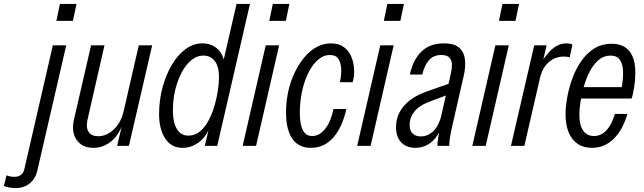

<svg xmlns="http://www.w3.org/2000/svg" viewBox="-145 -740 3265 974"><path d="M-69 214Q-78 214 -96 211.5Q-114 209 -125 203L-112 149Q-107 152 -96 154.5Q-85 157 -71 157Q-51 157 -38 146.5Q-25 136 -21 116L123 -510H191L44 127Q35 166 5.5 190.5Q-24 215 -69 214ZM141 -634 159 -720H243L225 -634Z M329 10Q272 10 244 -30Q216 -70 230 -133L317 -510H385L299 -133Q290 -93 304.5 -71Q319 -49 353 -49Q397 -49 433.5 -84.5Q470 -120 483 -179L473 -99Q450 -45 412 -17.5Q374 10 329 10ZM449 0 472 -96H464L559 -510H627L509 0Z M894 0 916 -94 915 -84Q894 -38 858 -14Q822 10 781 10Q724 10 693 -37.5Q662 -85 662 -161Q662 -232 679.5 -296.5Q697 -361 727 -411.5Q757 -462 796.5 -491Q836 -520 881 -520Q916 -520 942 -504.5Q968 -489 982 -460.5Q996 -432 992 -392L978 -386L1055 -720H1123L957 0ZM811 -52Q845 -52 871 -74.5Q897 -97 915 -132.5Q933 -168 944.5 -208.5Q956 -249 961 -286Q966 -323 966 -347Q966 -403 944.5 -430.5Q923 -458 887 -458Q844 -458 809 -419Q774 -380 753 -316.5Q732 -253 732 -178Q732 -120 752 -86Q772 -52 811 -52Z M1086 0 1203 -510H1271L1154 0ZM1221 -634 1239 -720H1323L1305 -634Z M1431 10Q1392 10 1364 -9.5Q1336 -29 1321 -69Q1306 -109 1306 -170Q1306 -223 1317 -274.5Q1328 -326 1349 -370Q1370 -414 1398 -448Q1426 -482 1460.5 -501Q1495 -520 1533 -520Q1574 -520 1599.5 -501Q1625 -482 1637.5 -451.5Q1650 -421 1651.5 -387Q1653 -353 1644 -323H1579Q1586 -352 1586 -384Q1586 -416 1573.5 -438.5Q1561 -461 1528 -461Q1501 -461 1478 -444.5Q1455 -428 1436 -399.5Q1417 -371 1403.5 -333.5Q1390 -296 1383 -253.5Q1376 -211 1376 -168Q1376 -109 1391.5 -79.5Q1407 -50 1438 -50Q1476 -50 1504.5 -86Q1533 -122 1547 -187H1612Q1592 -96 1546.5 -43Q1501 10 1431 10Z M1667 0 1784 -510H1852L1735 0ZM1802 -634 1820 -720H1904L1886 -634Z M2074 0Q2074 -14 2077 -35Q2080 -56 2084 -80H2077L2143 -371Q2148 -392 2147.5 -413Q2147 -434 2135 -447.5Q2123 -461 2093 -461Q2054 -461 2031 -434.5Q2008 -408 1997 -362H1934Q1951 -439 1994 -479.5Q2037 -520 2106 -520Q2162 -520 2186.5 -496Q2211 -472 2214 -434.5Q2217 -397 2208 -358L2143 -73Q2139 -52 2136.5 -34Q2134 -16 2134 0ZM1962 10Q1917 10 1890.5 -17.5Q1864 -45 1864 -95Q1864 -137 1882.5 -171.5Q1901 -206 1936 -232.5Q1971 -259 2023 -277L2145 -320L2132 -261L2038 -226Q1983 -206 1958 -175Q1933 -144 1933 -106Q1933 -77 1948.5 -62.5Q1964 -48 1989 -48Q2027 -48 2055 -76.5Q2083 -105 2095 -158L2087 -77Q2066 -33 2033.5 -11.5Q2001 10 1962 10Z M2251 0 2368 -510H2436L2319 0ZM2386 -634 2404 -720H2488L2470 -634Z M2447 0 2565 -510H2628L2603 -404H2608L2515 0ZM2593 -339 2594 -412Q2626 -466 2658.5 -493Q2691 -520 2728 -520Q2735 -520 2744 -518.5Q2753 -517 2759 -514L2745 -449Q2740 -451 2731.5 -452Q2723 -453 2715 -453Q2671 -453 2638 -424Q2605 -395 2593 -339Z M2858 10Q2815 10 2785 -10.5Q2755 -31 2739.5 -69Q2724 -107 2724 -160Q2724 -196 2732 -243Q2740 -290 2757 -338Q2774 -386 2801.5 -427Q2829 -468 2868 -493Q2907 -518 2959 -518Q2997 -518 3023.5 -502Q3050 -486 3064 -453.5Q3078 -421 3078 -371Q3078 -336 3072 -297.5Q3066 -259 3059 -240H2780L2792 -298H3036L2999 -247Q3006 -276 3011.5 -312.5Q3017 -349 3015.5 -382Q3014 -415 2999.5 -436.5Q2985 -458 2952 -458Q2918 -458 2891.5 -435.5Q2865 -413 2846.5 -377Q2828 -341 2816.5 -300Q2805 -259 2799.5 -221Q2794 -183 2794 -158Q2794 -106 2813 -78Q2832 -50 2868 -50Q2904 -50 2931 -78.5Q2958 -107 2974 -162H3038Q3013 -78 2966.5 -34Q2920 10 2858 10Z"/></svg>

Font: Instrument Sans Condensed
Style: Italic
Weight: 400
Width: 3
Italic angle: -13°
Designer: Rodrigo Fuenzalida
Foundry: fragTYPE
Version: Version 1.000;gftools[0.9.28]